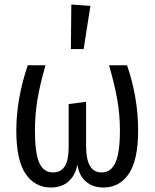

<svg xmlns="http://www.w3.org/2000/svg" viewBox="-20 -813 680 845"><path d="M293.9 -793 377.9 -787.1 348.1 -597.2H292ZM539.1 -525.9Q587.9 -383.3 587.9 -238.8Q587.9 -108.9 547.1 -48.3Q506.3 12.2 435.1 12.2Q388.2 12.2 357.7 -14.4Q327.1 -41 320.8 -88.9Q311 -40 281 -13.9Q251 12.2 204.1 12.2Q133.3 12.2 92.5 -48.1Q51.8 -108.4 51.8 -238.8Q51.8 -376 102.1 -525.9H180.2Q155.8 -440.9 144.8 -374.8Q133.8 -308.6 133.8 -237.8Q133.8 -139.6 152.6 -96.9Q171.4 -54.2 212.9 -54.2Q229 -54.2 240.7 -59.3Q252.4 -64.5 262.2 -76.9Q272 -89.4 277.1 -113Q282.2 -136.7 282.2 -170.9V-355L358.9 -365.2V-170.9Q358.9 -54.2 425.8 -54.2Q444.8 -54.2 458.7 -62Q472.7 -69.8 484.1 -89.6Q495.6 -109.4 501.7 -146.7Q507.8 -184.1 507.8 -238.8Q507.8 -308.1 496.3 -373.5Q484.9 -439 460 -525.9Z"/></svg>

Font: Fira Sans Compressed Book
Style: Regular
Weight: 350
Width: 1
Designer: Carrois Corporate & Edenspiekermann AG
Foundry: Carrois Corporate GbR & Edenspiekermann AG
Version: Version 4.203;PS 004.203;hotconv 1.0.88;makeotf.lib2.5.64775